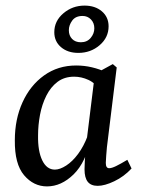

<svg xmlns="http://www.w3.org/2000/svg" viewBox="-20 -657 508 686"><path d="M148 9Q100 9 66 -31Q32 -71 33 -156Q33 -231 60.5 -291.5Q88 -352 137.5 -387.5Q187 -423 252 -423Q281 -423 308.5 -416.5Q336 -410 359 -399L339 -332Q321 -360 296 -371.5Q271 -383 245 -383Q210 -383 185.5 -364.5Q161 -346 145.5 -315Q130 -284 123 -247Q116 -210 116 -173Q115 -117 131 -84Q147 -51 176 -51Q194 -51 216.5 -65.5Q239 -80 259 -107Q279 -134 293 -171L305 -164Q287 -77 243 -34Q199 9 148 9ZM329 7Q305 7 293.5 -7.5Q282 -22 282 -52Q282 -63 283 -80.5Q284 -98 286 -125L319 -393L383 -428L397 -416L362 -131Q361 -118 359.5 -101Q358 -84 358 -75Q358 -56 370 -56Q379 -56 394.5 -63.5Q410 -71 435 -86L450 -55Q423 -26 388.5 -9.5Q354 7 329 7ZM260 -468Q222 -468 198 -488.5Q174 -509 174 -542Q174 -582 206.5 -609.5Q239 -637 282 -637Q320 -637 344 -616.5Q368 -596 368 -563Q368 -523 336 -495.5Q304 -468 260 -468ZM269 -506Q291 -506 304 -521.5Q317 -537 317 -556Q317 -575 305 -587.5Q293 -600 275 -600Q250 -600 238 -583.5Q226 -567 226 -549Q226 -530 237.5 -518Q249 -506 269 -506Z"/></svg>

Font: Yrsa
Style: Italic
Weight: 400
Italic angle: -7.10001°
Designer: Anna Giedrys (Yrsa+Rasa design), David Brezina (Yrsa art-direction, Rasa art-direction, design)
Foundry: Rosetta Type Foundry
Version: Version 2.004